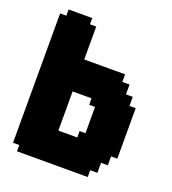

<svg xmlns="http://www.w3.org/2000/svg" viewBox="-136 -852 853 954"><g transform="rotate(20 290.0 -375.0)"><path d="M321 -167V-201H352V-340H321V-374H221V-167ZM63 -33H30V-717H63V-750H188V-717H221V-543H437V-503H475V-451H511V-403H544V-136H511V-89H475V-36H437V0H63Z"/></g></svg>

Font: DNF Bit Bit TTF
Style: Regular
Weight: 400
Designer: Kim So-Yeon
Foundry: NEOPLE Inc.
Version: Version 1.000;September 28, 2022;FontCreator 14.0.0.2872 64-